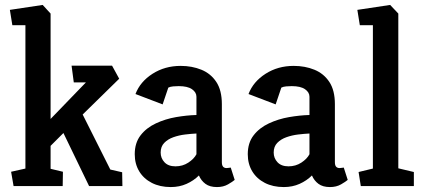

<svg xmlns="http://www.w3.org/2000/svg" viewBox="-20 -754 1719 778"><path d="M35 0 25 -58 83 -71V-652H30L20 -714L153 -734L185 -699V-272L328 -420H279L270 -488H434L463 -435L315 -290L427 -67L475 -56L476 0H341L237 -215L185 -163V-70L235 -58L234 0Z M672 4Q628 4 595 -13Q562 -30 544 -60Q526 -90 526 -129Q526 -175 549.5 -205.5Q573 -236 611.5 -254Q650 -272 693.5 -279.5Q737 -287 776 -288V-362Q776 -380 758 -392.5Q740 -405 704 -405Q694 -405 682 -404Q670 -403 662 -399L639 -331L529 -373Q548 -423 598 -455Q648 -487 712 -487Q758 -487 796 -471.5Q834 -456 856.5 -422Q879 -388 879 -332V-97Q879 -84 884 -78.5Q889 -73 898 -73Q903 -73 908 -74Q913 -75 915 -75L931 -25Q923 -18 904 -7Q885 4 859 4Q830 4 812.5 -9Q795 -22 786 -43Q765 -22 736 -9Q707 4 672 4ZM691 -80Q720 -80 743 -95Q766 -110 776 -129V-213Q755 -212 730 -209Q705 -206 682.5 -198Q660 -190 645.5 -175Q631 -160 631 -136Q631 -113 646.5 -96.5Q662 -80 691 -80Z M1130 4Q1086 4 1053 -13Q1020 -30 1002 -60Q984 -90 984 -129Q984 -175 1007.5 -205.5Q1031 -236 1069.5 -254Q1108 -272 1151.5 -279.5Q1195 -287 1234 -288V-362Q1234 -380 1216 -392.5Q1198 -405 1162 -405Q1152 -405 1140 -404Q1128 -403 1120 -399L1097 -331L987 -373Q1006 -423 1056 -455Q1106 -487 1170 -487Q1216 -487 1254 -471.5Q1292 -456 1314.5 -422Q1337 -388 1337 -332V-97Q1337 -84 1342 -78.5Q1347 -73 1356 -73Q1361 -73 1366 -74Q1371 -75 1373 -75L1389 -25Q1381 -18 1362 -7Q1343 4 1317 4Q1288 4 1270.5 -9Q1253 -22 1244 -43Q1223 -22 1194 -9Q1165 4 1130 4ZM1149 -80Q1178 -80 1201 -95Q1224 -110 1234 -129V-213Q1213 -212 1188 -209Q1163 -206 1140.5 -198Q1118 -190 1103.5 -175Q1089 -160 1089 -136Q1089 -113 1104.5 -96.5Q1120 -80 1149 -80Z M1442 0 1433 -57 1491 -71V-652H1438L1428 -714L1561 -734L1594 -699V-72L1657 -57V0Z"/></svg>

Font: Kreon Light Medium
Style: Regular
Weight: 500
Version: Version 2.002